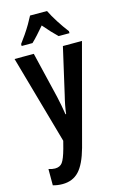

<svg xmlns="http://www.w3.org/2000/svg" viewBox="-148 -827 711 1128"><g transform="rotate(-15 208.0 -263.0)"><path d="M3 -543H120L187 -263Q193 -236 198.5 -207.5Q204 -179 208 -152H212Q217 -199 233 -263L297 -543H413L251 64Q225 158 186.5 199Q148 240 86 240Q71 240 56.5 238Q42 236 28 232V133Q50 140 67 140Q97 140 112 119.5Q127 99 143 41L155 -5ZM260 -766Q276 -733 301.5 -693Q327 -653 354 -618V-606H288Q270 -623 250 -644.5Q230 -666 208 -692Q186 -666 165.5 -643.5Q145 -621 129 -606H63V-618Q79 -639 97.5 -666Q116 -693 131.5 -719.5Q147 -746 157 -766Z"/></g></svg>

Font: Noto Sans Lao UI ExtCond SemBd
Style: Regular
Weight: 600
Width: 2
Designer: Monotype Design Team
Foundry: Monotype Imaging Inc.
Version: Version 2.000; ttfautohint (v1.8.4.7-5d5b)